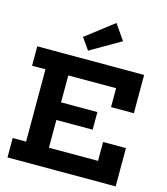

<svg xmlns="http://www.w3.org/2000/svg" viewBox="-146 -1155 1103 1267"><g transform="rotate(15 406.0 -521.5)"><path d="M521 -442.5V-322H199V-442.5ZM608.5 -261.5H764.5V0H25.5V-132.5H117V-626.5H25.5V-759H755.5V-497.5H599.5V-626.5H273V-132.5H608.5ZM490.5 -1043 563.5 -938 356.5 -818 301 -897Z"/></g></svg>

Font: Hepta Slab
Style: Bold
Weight: 700
Designer: Michael LaGattuta
Foundry: Michael LaGattuta
Version: Version 1.100